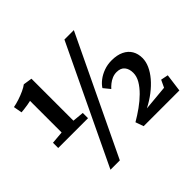

<svg xmlns="http://www.w3.org/2000/svg" viewBox="-197 -1049 1334 1334"><g transform="rotate(-45 470.5 -382.0)"><path d="M122 -372V-682.5Q111 -679.5 90.8 -676.2Q70.5 -673 51.2 -670.5Q32 -668 24 -668L12.5 -731Q40 -736 71 -746.2Q102 -756.5 129.5 -769.2Q157 -782 173 -794.5L238 -784.5V-372L322 -364V-312.5H29V-364ZM592.5 -815H685L271 51H179ZM535 -59.5Q578 -84.5 619.2 -114Q660.5 -143.5 694 -176.8Q727.5 -210 747.5 -244.2Q767.5 -278.5 767.5 -313Q767.5 -351.5 748.2 -375.2Q729 -399 688.5 -399Q665.5 -399 645 -390.2Q624.5 -381.5 608 -368.2Q591.5 -355 579.5 -341.5L540.5 -389.5Q555.5 -413.5 582.5 -434.2Q609.5 -455 645.2 -468Q681 -481 721.5 -481Q775 -481 811.8 -463.2Q848.5 -445.5 867 -414Q885.5 -382.5 885.5 -340.5Q885.5 -305.5 869 -268.8Q852.5 -232 822.2 -196.5Q792 -161 750.5 -129Q709 -97 659.5 -71.5L845 -88.5L870.5 -142.5L924.5 -131.5L907 0H556Z"/></g></svg>

Font: Merriweather ExtraBold
Style: Regular
Weight: 800
Version: Version 2.100